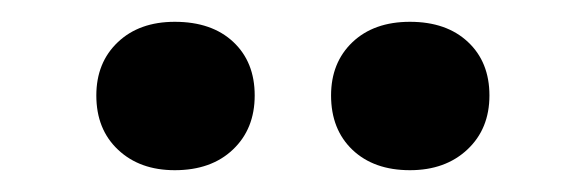

<svg xmlns="http://www.w3.org/2000/svg" viewBox="-20 -776 540 177"><path d="M357.9 -619.1Q324.7 -619.1 304.9 -637.9Q285.2 -656.7 285.2 -688Q285.2 -718.3 304.9 -737.1Q324.7 -755.9 357.9 -755.9Q391.6 -755.9 411.4 -737.3Q431.2 -718.8 431.2 -688Q431.2 -657.2 410.9 -638.2Q390.6 -619.1 357.9 -619.1ZM141.1 -619.1Q108.9 -619.1 88.9 -637.9Q68.8 -656.7 68.8 -688Q68.8 -718.3 88.6 -737.1Q108.4 -755.9 141.1 -755.9Q175.3 -755.9 195.1 -737.3Q214.8 -718.8 214.8 -688Q214.8 -657.2 194.8 -638.2Q174.8 -619.1 141.1 -619.1Z"/></svg>

Font: Display Semibold
Style: Regular
Weight: 600
Designer: Latin by Veronika Burian and Jose Scaglione. Greek by Irene Vlachou. Cyrillic by Vera Evstafieva.
Foundry: TypeTogether
Version: Version 3.002